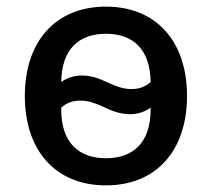

<svg xmlns="http://www.w3.org/2000/svg" viewBox="-20 -548 640 580"><path d="M300 12C452 12 545 -93 545 -258C545 -423 452 -528 300 -528C148 -528 55 -423 55 -258C55 -93 148 12 300 12ZM300 -70C217 -70 165 -118 165 -217V-223C184 -239 201 -244 224 -244C246 -244 267 -237 293 -225C322 -211 345 -203 374 -203C398 -203 423 -213 435 -223V-217C435 -118 383 -70 300 -70ZM300 -446C382 -446 434 -399 435 -300C416 -284 399 -279 376 -279C354 -279 333 -286 307 -298C278 -312 255 -320 226 -320C202 -320 177 -310 165 -300C166 -399 218 -446 300 -446Z"/></svg>

Font: IBM Plex Mono Medm
Style: Regular
Weight: 500
Monospace: yes
Designer: Mike Abbink, Paul van der Laan, Pieter van Rosmalen
Foundry: Bold Monday
Version: Version 2.004